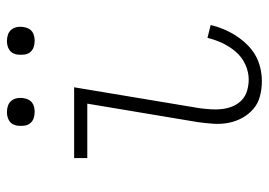

<svg xmlns="http://www.w3.org/2000/svg" viewBox="-128 -620 757 540"><g transform="rotate(-90 250.0 -350.5)"><path d="M291 8Q269 8 248.5 2.5Q228 -3 213 -16Q198 -29 188 -47Q178 -65 174 -86Q170 -107 171.5 -128.5Q173 -150 176 -172L228 -483H75V-520H274L215 -166Q213 -150 212 -134Q211 -118 213 -102.5Q215 -87 221 -73Q227 -59 238 -48.5Q249 -38 264.5 -33.5Q280 -29 296 -29Q317 -29 338 -38.5Q359 -48 374 -65.5Q389 -83 398.5 -103.5Q408 -124 413 -145L449 -136Q445 -118 437.5 -100Q430 -82 419.5 -65.5Q409 -49 395 -34.5Q381 -20 364.5 -10.5Q348 -1 329 3.5Q310 8 291 8ZM405 -631Q395 -631 386.5 -634Q378 -637 372.5 -644Q367 -651 366 -660.5Q365 -670 366 -680Q367 -686 370 -692Q373 -698 379 -702Q385 -706 391.5 -707.5Q398 -709 404 -709Q414 -709 422.5 -706Q431 -703 436.5 -696Q442 -689 443.5 -679.5Q445 -670 443 -660Q442 -654 439 -648Q436 -642 430.5 -638Q425 -634 418 -632.5Q411 -631 405 -631ZM205 -631Q195 -631 186.5 -634Q178 -637 172.5 -644Q167 -651 166 -660.5Q165 -670 166 -680Q167 -686 170 -692Q173 -698 179 -702Q185 -706 191.5 -707.5Q198 -709 204 -709Q214 -709 222.5 -706Q231 -703 236.5 -696Q242 -689 243.5 -679.5Q245 -670 243 -660Q242 -654 239 -648Q236 -642 230.5 -638Q225 -634 218 -632.5Q211 -631 205 -631Z"/></g></svg>

Font: Iosevka Term Curly Extralight
Style: Italic
Weight: 200
Italic angle: -9°
Designer: Belleve Invis
Foundry: Belleve Invis
Version: Version 32.3.0